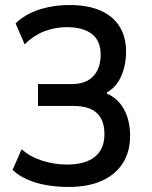

<svg xmlns="http://www.w3.org/2000/svg" viewBox="-20 -734 604 763"><path d="M252 9Q207 9 164 1.5Q121 -6 86.5 -21.5Q52 -37 30 -59L66 -141Q99 -111 147.5 -95.5Q196 -80 246 -80Q318 -80 356.5 -110.5Q395 -141 395 -201Q395 -257 364.5 -285Q334 -313 272 -313H131V-400H267Q321 -400 350.5 -431Q380 -462 380 -517Q380 -572 345 -599Q310 -626 245 -626Q197 -626 154.5 -609Q112 -592 78 -558L42 -641Q65 -664 98 -680.5Q131 -697 172 -705.5Q213 -714 258 -714Q328 -714 378 -692.5Q428 -671 454.5 -629.5Q481 -588 481 -530Q481 -476 462 -432Q443 -388 405 -367V-362Q449 -343 473 -299Q497 -255 497 -194Q497 -131 468 -85.5Q439 -40 384.5 -15.5Q330 9 252 9Z"/></svg>

Font: Nunito Sans 7pt Condensed SemiBold
Style: Regular
Weight: 600
Width: 3
Designer: Vernon Adams
Foundry: Vernon Adams
Version: Version 3.101;gftools[0.9.27]